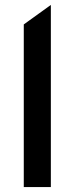

<svg xmlns="http://www.w3.org/2000/svg" viewBox="-20 -760 303 780"><path d="M76.6 0V-660.8L186.6 -740V0Z"/></svg>

Font: Geologica-Sharp
Style: Regular
Weight: 100
Designer: Sindre Bremnes, Frode Helland
Foundry: Monokrom Skriftforlag AS
Version: Version 1.010;gftools[0.9.28]